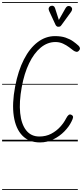

<svg xmlns="http://www.w3.org/2000/svg" viewBox="-25 -1349 783 1832"><path d="M356.5 10Q251.5 10 188 -55.5Q124.5 -121 106.5 -241Q88.5 -361 119.5 -524Q148 -674 203.2 -781.8Q258.5 -889.5 334.5 -947Q410.5 -1004.5 499.5 -1004.5Q559 -1004.5 601 -990Q643 -975.5 672.5 -954.5Q702 -933.5 723 -914Q733 -905 737 -892.8Q741 -880.5 728.5 -866Q716.5 -851.5 701.8 -855Q687 -858.5 675.5 -867Q660 -879 634.5 -898.2Q609 -917.5 576 -932.8Q543 -948 504.5 -948Q428 -948 363.8 -895Q299.5 -842 252.8 -745.2Q206 -648.5 182.5 -518Q156.5 -376.5 167.5 -270.2Q178.5 -164 225 -105.2Q271.5 -46.5 350 -46.5Q414 -46.5 464 -73Q514 -99.5 549.5 -138.8Q585 -178 604.5 -217Q618 -243 629.8 -252Q641.5 -261 657 -253Q673 -244.5 672.2 -230.5Q671.5 -216.5 656.5 -188Q633.5 -140.5 588.8 -94.8Q544 -49 484.2 -19.5Q424.5 10 356.5 10ZM356.5 10Q251.5 10 188 -55.5Q124.5 -121 106.5 -241Q88.5 -361 119.5 -524Q148 -674 203.2 -781.8Q258.5 -889.5 334.5 -947Q410.5 -1004.5 499.5 -1004.5Q559 -1004.5 601 -990Q643 -975.5 672.5 -954.5Q702 -933.5 723 -914Q733 -905 737 -892.8Q741 -880.5 728.5 -866Q716.5 -851.5 701.8 -855Q687 -858.5 675.5 -867Q660 -879 634.5 -898.2Q609 -917.5 576 -932.8Q543 -948 504.5 -948Q428 -948 363.8 -895Q299.5 -842 252.8 -745.2Q206 -648.5 182.5 -518Q156.5 -376.5 167.5 -270.2Q178.5 -164 225 -105.2Q271.5 -46.5 350 -46.5Q414 -46.5 464 -73Q514 -99.5 549.5 -138.8Q585 -178 604.5 -217Q618 -243 629.8 -252Q641.5 -261 657 -253Q673 -244.5 672.2 -230.5Q671.5 -216.5 656.5 -188Q633.5 -140.5 588.8 -94.8Q544 -49 484.2 -19.5Q424.5 10 356.5 10ZM528.5 -1093.5Q524 -1093.5 516.8 -1098.2Q509.5 -1103 505.5 -1111L446 -1239.5Q435.5 -1262.5 441.2 -1275.5Q447 -1288.5 458.5 -1292Q473.5 -1297 485 -1291Q496.5 -1285 500.5 -1270.5L536.5 -1158.5L599.5 -1269.5Q612.5 -1291 627.5 -1291.8Q642.5 -1292.5 652 -1285Q663.5 -1274.5 663 -1261.8Q662.5 -1249 654 -1237L561 -1109Q552.5 -1096.5 544.2 -1095Q536 -1093.5 528.5 -1093.5ZM-5 455H717.5V463H-5ZM-5 -16H717.5V0H-5ZM-5 -549H717.5V-541H-5ZM-5 -1329H717.5V-1321H-5Z"/></svg>

Font: Edu SA Dotted Guide
Style: Regular
Weight: 400
Designer: Tina and Corey Anderson, Eben Sorkin, Mirko Velimirovic
Foundry: Google for Education
Version: Version 2.000